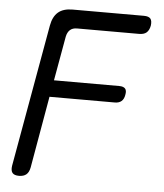

<svg xmlns="http://www.w3.org/2000/svg" viewBox="-52 -776 705 823"><g transform="rotate(5 300.0 -365.0)"><path d="M174 -421H455Q473 -421 480.5 -412.5Q488 -404 484 -385Q481 -367 470.5 -358Q460 -349 442 -349H161L107 -40Q103 -19 91.5 -9.5Q80 0 60 0Q40 0 32 -9.5Q24 -19 27 -40L136 -653Q143 -692 165 -711Q187 -730 227 -730H534Q555 -730 562.5 -720.5Q570 -711 567 -690Q563 -670 552 -660.5Q541 -651 520 -651H253Q234 -651 223 -641Q212 -631 208 -612Z"/></g></svg>

Font: Maple Mono Light
Style: Italic
Weight: 300
Italic angle: -10°
Monospace: yes
Designer: subframe7536
Version: Version 7.000